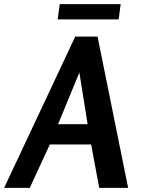

<svg xmlns="http://www.w3.org/2000/svg" viewBox="-75 -909 680 929"><path d="M397 -732 545 0H405L366 -210H166L69 0H-55L289 -732ZM309 -558 206 -308H349ZM214 -889H509L499 -815H204Z"/></svg>

Font: Rosario
Style: Bold Italic
Weight: 700
Italic angle: -8.05°
Designer: Hector Gatti
Foundry: Omnibus Type
Version: Version 1.101; ttfautohint (v1.8.1.43-b0c9)